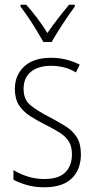

<svg xmlns="http://www.w3.org/2000/svg" viewBox="-20 -784 401 814"><path d="M323 -130Q323 -65 284 -27.5Q245 10 168 10Q126 10 92.5 0Q59 -10 37 -22V-63Q64 -46 98 -35.5Q132 -25 168 -25Q228 -25 256.5 -53Q285 -81 285 -130Q285 -163 272 -184Q259 -205 234 -221Q209 -237 175 -254Q137 -273 107.5 -292Q78 -311 60.5 -338Q43 -365 43 -407Q43 -465 82.5 -502Q122 -539 196 -539Q231 -539 262 -531Q293 -523 318 -510L302 -477Q257 -505 195 -505Q143 -505 111.5 -480Q80 -455 80 -407Q80 -362 109 -338Q138 -314 191 -287Q227 -268 257.5 -249Q288 -230 305.5 -202.5Q323 -175 323 -130ZM164 -606Q151 -629 134 -657Q117 -685 99 -711.5Q81 -738 67 -756V-764H91Q113 -740 137.5 -707.5Q162 -675 181 -644Q203 -676 225 -704.5Q247 -733 273 -764H297V-756Q274 -725 246 -682.5Q218 -640 199 -606Z"/></svg>

Font: Noto Sans Thai Cond ExtLt
Style: Regular
Weight: 200
Width: 3
Designer: Monotype Design Team
Foundry: Monotype Imaging Inc.
Version: Version 2.002; ttfautohint (v1.8.4.7-5d5b)